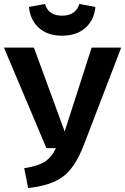

<svg xmlns="http://www.w3.org/2000/svg" viewBox="-29 -932 631 968"><path d="M117 -897 198 -912Q215 -853 284 -853Q353 -853 371 -912L452 -897Q446 -831 401.5 -791.5Q357 -752 284 -752Q211 -752 167 -791.5Q123 -831 117 -897ZM582 -692 394 -202Q350 -87 288.5 -41.5Q227 4 113 16L93 -84Q160 -94 195 -115.5Q230 -137 253 -185H205L-9 -692H142L297 -269L433 -692Z"/></svg>

Font: Fira Sans SemiBold
Style: Regular
Weight: 600
Designer: bBox Type GmbH & Carrois Corporate GbR & Edenspiekermann AG
Foundry: bBox Type GmbH & Carrois Corporate GbR & Edenspiekermann AG
Version: Version 4.301;PS 004.301;hotconv 1.0.88;makeotf.lib2.5.64775